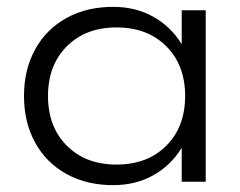

<svg xmlns="http://www.w3.org/2000/svg" viewBox="-20 -530 700 560"><path d="M510 -99Q479 -48 427.5 -19Q376 10 310 10Q233 10 174 -22.5Q115 -55 82.5 -114Q50 -173 50 -250Q50 -327 82.5 -386Q115 -445 174 -477.5Q233 -510 310 -510Q376 -510 427.5 -481Q479 -452 510 -401V-500H580V0H510ZM520 -250Q520 -340 465 -395Q410 -450 320 -450Q230 -450 175 -395Q120 -340 120 -250Q120 -160 175 -105Q230 -50 320 -50Q410 -50 465 -105Q520 -160 520 -250Z"/></svg>

Font: Goli Light
Style: Regular
Weight: 300
Designer: jaikishan Patel
Foundry: MagicType
Version: Version 1.000